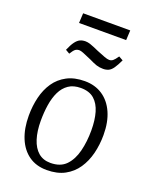

<svg xmlns="http://www.w3.org/2000/svg" viewBox="-161 -958 848 1061"><g transform="rotate(20 263.5 -427.5)"><path d="M246 14Q184 14 140.5 -17Q97 -48 74 -104Q51 -160 51 -235Q51 -292 63.5 -343.5Q76 -395 103 -434.5Q130 -474 173.5 -497Q217 -520 278 -520Q338 -520 382.5 -490.5Q427 -461 451.5 -406Q476 -351 476 -275Q476 -218 463 -166Q450 -114 422.5 -73.5Q395 -33 351.5 -9.5Q308 14 246 14ZM252 -30Q311 -30 343.5 -64Q376 -98 390 -154Q404 -210 404 -276Q404 -336 391 -381Q378 -426 349 -451.5Q320 -477 270 -477Q227 -477 198.5 -457.5Q170 -438 153.5 -404Q137 -370 130 -325.5Q123 -281 123 -231Q123 -170 137.5 -124.5Q152 -79 180.5 -54.5Q209 -30 252 -30ZM140 -869H417L414 -811H137ZM348 -618Q327 -618 309.5 -623.5Q292 -629 264 -643Q230 -658 214.5 -664Q199 -670 191 -670Q177 -670 167.5 -663Q158 -656 144 -633L120 -647Q134 -680 147 -697.5Q160 -715 174 -721.5Q188 -728 206 -728Q219 -728 235.5 -722.5Q252 -717 288 -701Q315 -690 333.5 -683Q352 -676 363 -676Q375 -676 384.5 -683.5Q394 -691 409 -713L434 -699Q419 -667 406.5 -649Q394 -631 380 -624.5Q366 -618 348 -618Z"/></g></svg>

Font: Literata 24pt Light
Style: Italic
Weight: 300
Italic angle: -2°
Designer: Latin by Veronika Burian and Jose Scaglione. Greek by Irene Vlachou. Cyrillic by Vera Evstafieva
Foundry: TypeTogether
Version: Version 3.103;gftools[0.9.29]